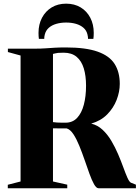

<svg xmlns="http://www.w3.org/2000/svg" viewBox="-20 -1002 744 1022"><path d="M21.5 0V-18.5L89.5 -36V-706.5L22 -725V-743H169.5Q199.5 -743 223 -744.8Q246.5 -746.5 271.2 -748Q296 -749.5 330 -749.5Q436.5 -749.5 499.5 -727.2Q562.5 -705 590 -661.8Q617.5 -618.5 617.5 -555.5Q617.5 -513.5 600.8 -470.2Q584 -427 550.5 -393Q517 -359 465.5 -344Q499.5 -336 526 -311.2Q552.5 -286.5 572.8 -252.2Q593 -218 608.8 -181Q624.5 -144 636.5 -111Q648.5 -78 658.2 -56Q668 -34 677 -29.5L703.5 -19V0H504.5Q492.5 0 480.5 -21.5Q468.5 -43 456.2 -77Q444 -111 430.5 -150.2Q417 -189.5 402.2 -225.8Q387.5 -262 371 -287.2Q354.5 -312.5 335 -318.5Q325.5 -318.5 316.2 -318.5Q307 -318.5 298 -318.5Q289 -318.5 280.2 -318.8Q271.5 -319 262 -319V-36L338 -19V0ZM329.5 -349Q366.5 -349 390.5 -374.5Q414.5 -400 426.2 -444.5Q438 -489 438 -545.5Q438 -598.5 426 -638Q414 -677.5 387.8 -699.5Q361.5 -721.5 319 -721.5Q298.5 -721.5 288.8 -720.5Q279 -719.5 274 -717.8Q269 -716 262 -715V-352Q270.5 -350.5 283.5 -349.8Q296.5 -349 309.2 -349Q322 -349 329.5 -349ZM332 -982.5Q376 -982.5 409 -962.8Q442 -943 460.5 -907.8Q479 -872.5 479 -827Q479 -816.5 478.5 -809.8Q478 -803 477 -795H448.5Q448.5 -800 448 -805.8Q447.5 -811.5 445.5 -818.5Q440.5 -840 424.5 -854Q408.5 -868 384.8 -875Q361 -882 332 -882Q303.5 -882 279.5 -875Q255.5 -868 239.8 -854Q224 -840 218.5 -818.5Q216.5 -811.5 216 -805.8Q215.5 -800 215.5 -795H187Q186 -803 185.5 -809.8Q185 -816.5 185 -827Q185 -872.5 203.8 -907.8Q222.5 -943 255.5 -962.8Q288.5 -982.5 332 -982.5Z"/></svg>

Font: Merriweather 144pt ExtraBold
Style: Regular
Weight: 800
Version: Version 2.100